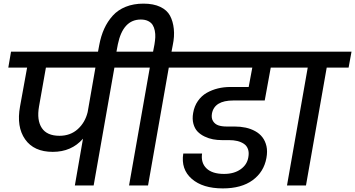

<svg xmlns="http://www.w3.org/2000/svg" viewBox="-20 -1026 1964 1062"><path d="M309.1 -274.9Q369.1 -274.9 409.9 -311.5Q450.7 -348.1 464.8 -405.8L507.8 -651.9H233.9L195.8 -437Q182.6 -361.3 211.2 -318.1Q239.7 -274.9 309.1 -274.9ZM25.9 -651.9 41 -740.2H750L733.9 -651.9H612.8L498 0H394L439 -258.8Q375.5 -186 272 -186Q167.5 -186 118.9 -255.4Q70.3 -324.7 90.8 -437L129.9 -651.9Z M517.6 -715.8 528.8 -775.9Q538.1 -826.7 556.4 -866.9Q574.7 -907.2 603.5 -939.2Q632.3 -971.2 675.5 -988.5Q718.8 -1005.9 773.4 -1005.9Q829.1 -1005.9 866.5 -988Q903.8 -970.2 920.4 -939.2Q937 -908.2 941.4 -866.2Q945.8 -824.2 935.5 -775.9L928.7 -740.2H1050.8L1035.6 -651.9H913.6L798.8 0H693.8L808.6 -651.9H686.5L701.7 -740.2H826.7L834.5 -780.8Q837.9 -801.8 838.9 -819.8Q839.8 -837.9 836.2 -856.4Q832.5 -875 824.2 -888.2Q815.9 -901.4 799.3 -909.7Q782.7 -918 758.8 -918Q660.2 -918 631.8 -780.8L619.6 -715.8Z M989.3 -651.9 1004.4 -740.2H1623.5L1608.4 -651.9H1477.5L1444.3 -470.2H1270.5Q1166 -470.2 1152.3 -397.9Q1147.9 -372.1 1158.7 -355.5Q1169.4 -338.9 1188.2 -332.5Q1207 -326.2 1233.4 -326.2H1277.3Q1310.1 -326.2 1338.6 -320.1Q1367.2 -314 1391.6 -300.5Q1416 -287.1 1431.6 -266.6Q1447.3 -246.1 1453.9 -217.5Q1460.4 -189 1453.6 -151.9Q1439.5 -74.7 1377.4 -29.3Q1315.4 16.1 1212.4 16.1Q1101.1 16.1 1040.5 -36.9Q980 -89.8 993.7 -176.8H1097.7Q1090.3 -125.5 1122.1 -94.7Q1153.8 -64 1219.2 -64Q1274.4 -64 1310.5 -89.4Q1346.7 -114.7 1353.5 -155.8Q1358.4 -181.6 1351.8 -200.7Q1345.2 -219.7 1329.1 -230.5Q1313 -241.2 1292.7 -246.1Q1272.5 -251 1246.6 -251H1207.5Q1182.1 -251 1158.4 -255.4Q1134.8 -259.8 1111.8 -270.8Q1088.9 -281.7 1073 -298.1Q1057.1 -314.5 1049.8 -341.1Q1042.5 -367.7 1048.3 -400.9Q1054.7 -439 1074.7 -467.5Q1094.7 -496.1 1123.5 -512.5Q1152.3 -528.8 1185.3 -536.9Q1218.3 -544.9 1254.4 -544.9H1355.5L1375.5 -651.9Z M1567.4 0 1682.1 -651.9H1560.1L1575.2 -740.2H1924.3L1908.2 -651.9H1787.1L1672.4 0Z"/></svg>

Font: SVN-Poppins Medium
Style: Italic
Weight: 500
Italic angle: -10°
Designer: Ninad Kale (Devanagari), Jonny Pinhorn (Latin)
Foundry: Indian Type Foundry
Version: Version 3.002 2017